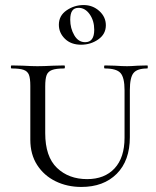

<svg xmlns="http://www.w3.org/2000/svg" viewBox="-20 -727 618 760"><path d="M395 -456Q392 -456 392 -462Q392 -468 395 -468L435 -467Q465 -465 483 -465Q497 -465 525 -467L563 -468Q565 -468 565 -462Q565 -456 563 -456Q523 -456 508.5 -438Q494 -420 494 -370V-184Q494 -91 442 -39Q390 13 302 13Q246 13 200 -9.5Q154 -32 127 -74Q100 -116 100 -174V-387Q100 -417 94.5 -431Q89 -445 73.5 -450.5Q58 -456 26 -456Q23 -456 23 -462Q23 -468 26 -468L71 -467Q107 -465 128 -465Q153 -465 191 -467L234 -468Q237 -468 237 -462Q237 -456 234 -456Q202 -456 186 -450Q170 -444 164.5 -429.5Q159 -415 159 -385V-200Q159 -107 205.5 -62.5Q252 -18 325 -18Q394 -18 433.5 -60.5Q473 -103 473 -182V-370Q473 -420 457 -438Q441 -456 395 -456ZM213 -629Q213 -665 243.5 -686Q274 -707 311 -707Q347 -707 373 -683.5Q399 -660 399 -627Q399 -592 369 -571Q339 -550 301 -550Q261 -550 237 -573.5Q213 -597 213 -629ZM353 -609Q353 -645 335 -670.5Q317 -696 291 -696Q274 -696 266 -684.5Q258 -673 258 -649Q258 -615 274 -587.5Q290 -560 317 -560Q353 -560 353 -609Z"/></svg>

Font: Cormorant SC
Style: Regular
Weight: 400
Designer: Christian Thalmann (Catharsis Fonts)
Foundry: Catharsis Fonts
Version: Version 4.000